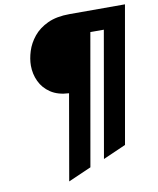

<svg xmlns="http://www.w3.org/2000/svg" viewBox="-96 -775 862 1049"><g transform="rotate(-10 335.0 -250.0)"><path d="M202 200 284.8 -274.6Q223.7 -277.4 183.9 -303.9Q144.2 -330.4 124.9 -371.5Q105.6 -412.6 105.6 -459.2Q105.6 -496.8 118.8 -538.7Q132 -580.6 161.8 -617.3Q191.6 -654 240.9 -677Q290.3 -700 362.8 -700H670L536.8 56.6L410.2 112.4L532.2 -583.6H457.4L329.4 144.2Z"/></g></svg>

Font: Overpass
Style: Italic
Weight: 400
Italic angle: -10°
Designer: Delve Withrington, Dave Bailey, Thomas Jockin
Foundry: Delve Fonts LLC
Version: Version 4.000